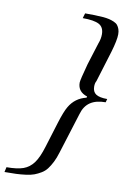

<svg xmlns="http://www.w3.org/2000/svg" viewBox="-185 -785 653 998"><g transform="rotate(10 142.0 -286.5)"><path d="M-88.4 155.8 -82.5 129.4Q-26.4 129.4 5.9 117.9Q38.1 106.4 59.8 76.9Q81.5 47.4 99.1 -10.7L140.1 -143.6Q159.7 -207 175.3 -232.9Q205.6 -284.7 264.6 -298.8L266.6 -305.2Q215.8 -321.3 215.8 -369.6Q215.8 -383.3 239.7 -470.7L276.4 -587.9Q286.1 -612.8 286.1 -636.7Q286.1 -674.3 259.8 -688.5Q233.4 -702.6 173.3 -702.6L181.2 -729Q212.4 -729 231.9 -728.5Q251.5 -728 273.7 -726.3Q295.9 -724.6 308.8 -721.4Q321.8 -718.3 335 -712.6Q348.1 -707 354.7 -698.7Q361.3 -690.4 365.5 -678.7Q369.6 -667 369.6 -651.4Q369.6 -620.6 350.6 -556.6L300.3 -392.6Q293.5 -381.3 293.5 -362.8Q293.5 -335 312 -322.8Q330.6 -310.5 371.6 -310.5L366.7 -292.5Q316.4 -292.5 285.9 -272Q255.4 -251.5 243.2 -208.5L175.8 6.8Q167 36.1 155.8 58.3Q144.5 80.6 132.3 96.7Q120.1 112.8 102.5 123.3Q85 133.8 67.6 140.4Q50.3 147 23.7 150.4Q-2.9 153.8 -27.3 154.8Q-51.8 155.8 -88.4 155.8Z"/></g></svg>

Font: Elstob 6pt Medium
Style: Italic
Weight: 500
Italic angle: -20°
Designer: Peter S. Baker
Version: Version 1.015